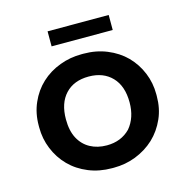

<svg xmlns="http://www.w3.org/2000/svg" viewBox="-98 -730 814 833"><g transform="rotate(-15 309.5 -313.0)"><path d="M313 9.5H305Q248 9.5 200.5 -10Q151.5 -30 117 -65Q82.5 -100 63.5 -147Q45 -192 45 -243V-251Q45 -307 65.5 -353Q86 -400 122 -433.5Q158 -467 206.5 -485Q252.5 -502.5 305 -502.5H313Q370 -502.5 417.5 -483Q466.5 -463 501 -428.5Q535.5 -393.5 554.5 -347Q573 -302 573 -251V-243Q573 -187.5 553 -142.5Q532 -95 496 -61Q460 -27.5 411.5 -8.5Q365 9.5 313 9.5ZM309 -92Q373.5 -92 414.5 -134Q452 -178.5 452 -247Q452 -320.5 413.2 -360.8Q374.5 -401 309 -401Q242 -401 204 -360.2Q166 -319.5 166 -247Q166 -195.5 184.2 -161.2Q202.5 -127 234.8 -109.5Q267 -92 309 -92ZM462.5 -569H188V-636.5H462.5Z"/></g></svg>

Font: Acari Sans Neue
Style: Bold
Weight: 700
Designer: Alfredo Marco Pradil (font), Cristiano Sobral (main changes)
Foundry: Hanken Design Co. (font), Cristiano Sobral (main changes)
Version: Version 2.459;March 19, 2022;FontCreator 14.0.0.2808 64-bit;